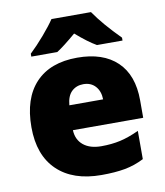

<svg xmlns="http://www.w3.org/2000/svg" viewBox="-86 -837 790 918"><g transform="rotate(-10 309.0 -378.0)"><path d="M333 9.8Q194.8 9.8 118.4 -63.7Q42 -137.2 42 -272.9Q42 -413.1 112.8 -488Q183.6 -563 314.9 -563Q439.9 -563 508.1 -497.8Q576.2 -432.6 576.2 -310.1V-225.1H234.9Q236.8 -178.7 268.8 -152.3Q300.8 -126 356 -126Q406.2 -126 448.5 -135.5Q490.7 -145 540 -168V-30.8Q495.1 -7.8 447.3 1Q399.4 9.8 333 9.8ZM321.8 -433.1Q288.1 -433.1 265.4 -411.9Q242.7 -390.6 238.8 -345.2H402.8Q401.9 -385.3 380.1 -409.2Q358.4 -433.1 321.8 -433.1ZM418.9 -606Q377.9 -629.4 320.8 -679.2Q259.8 -627 226.1 -606H100.1V-620.1Q133.8 -651.9 170.7 -694.8Q207.5 -737.8 226.1 -766.1H418Q463.9 -699.2 543 -620.1V-606Z"/></g></svg>

Font: Open Sans ExtBd
Style: Bold
Weight: 800
Foundry: Ascender Corporation
Version: Version 1.10